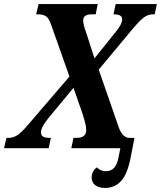

<svg xmlns="http://www.w3.org/2000/svg" viewBox="-56 -734 797 951"><path d="M464 197Q436 197 417 184Q398 171 398 145Q398 129 405 116Q412 103 424 95Q433 104 443.5 109Q454 114 468 114Q494 114 509.5 97Q525 80 532 41L540 0H297L308 -51H322Q371 -51 371 -89Q371 -105 366 -125Q361 -145 352 -173L308 -299L183 -148Q167 -128 157 -110.5Q147 -93 147 -78Q147 -65 156.5 -58Q166 -51 194 -51H196L185 0H-36L-24 -51H-15Q11 -51 33 -66.5Q55 -82 89 -123L288 -355L197 -612Q186 -645 171 -654Q156 -663 132 -663H123L135 -714H428L418 -663H398Q356 -663 356 -633Q356 -613 370 -575L412 -445L518 -577Q530 -591 539.5 -608Q549 -625 549 -639Q549 -663 508 -663H506L517 -714H721L710 -663H702Q677 -663 656.5 -647.5Q636 -632 602 -592L433 -389L532 -104Q542 -75 556 -63Q570 -51 584 -51H610L591 47Q575 129 543.5 163Q512 197 464 197Z"/></svg>

Font: Noto Serif Condensed
Style: Bold Italic
Weight: 700
Width: 3
Italic angle: -12°
Designer: Monotype Design Team
Foundry: Monotype Imaging Inc.
Version: Version 2.014